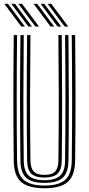

<svg xmlns="http://www.w3.org/2000/svg" viewBox="-20 -985 468 1012"><path d="M214.5 7.2Q128.8 7.2 91.1 -26.2Q53.5 -59.8 52.5 -137Q50.5 -298.8 50.5 -465.1Q50.5 -631.5 52.5 -800H70Q68.2 -641.2 68 -473.1Q67.8 -305 70 -137.2Q71 -66.8 104.9 -36.9Q138.8 -7 214.5 -7Q289.5 -7 323.4 -36.9Q357.2 -66.8 358.2 -137.2Q360.5 -301 360.2 -467.4Q360 -633.8 358.2 -800H376Q377.8 -633.8 378 -468.8Q378.2 -303.8 376 -137Q374.8 -59.8 337.2 -26.2Q299.8 7.2 214.5 7.2ZM214.5 -21Q147.5 -21 118 -48Q88.5 -75 87.8 -137.5Q85.5 -303.2 85.6 -468.4Q85.8 -633.5 87.8 -800H105.2Q103.5 -639.8 103.2 -472.2Q103 -304.8 105.2 -137.8Q106 -82.5 131.5 -58.9Q157 -35.2 214.5 -35.2Q271.5 -35.2 296.9 -58.9Q322.2 -82.5 323 -137.8Q325.2 -301.5 325 -467.5Q324.8 -633.5 323 -800H340.8Q342.5 -633.2 342.8 -468.8Q343 -304.2 340.8 -137.5Q339.8 -75 310.4 -48Q281 -21 214.5 -21ZM214.5 -49.2Q166.2 -49.2 144.9 -69.8Q123.5 -90.2 123 -138Q120.8 -303.8 120.9 -468.6Q121 -633.5 123 -800H140.5Q138.8 -641.2 138.5 -472.8Q138.2 -304.2 140.5 -138.2Q141.2 -98.8 158 -81Q174.8 -63.2 214.5 -63.2Q253.8 -63.2 270.5 -81Q287.2 -98.8 287.8 -138.2Q290 -303 289.8 -468.2Q289.5 -633.5 287.8 -800H305.5Q307.2 -632.8 307.5 -468.5Q307.8 -304.2 305.5 -138Q304.8 -90 283.2 -69.6Q261.8 -49.2 214.5 -49.2ZM166.5 -845 76.8 -965H96L185.8 -845ZM92.2 -845 2.8 -965H21.8L111.5 -845ZM129.5 -845 39.8 -965H59L148.5 -845ZM320.8 -845 231 -965H250.2L339.8 -845ZM246.5 -845 156.8 -965H176L265.8 -845ZM283.5 -845 194 -965H213L302.8 -845Z"/></svg>

Font: Big Shoulders Inline Text Medium
Style: Regular
Weight: 500
Designer: Patric King
Foundry: XO Type Co
Version: Version 1.000